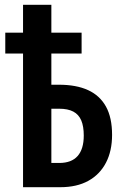

<svg xmlns="http://www.w3.org/2000/svg" viewBox="-20 -780 519 800"><path d="M76 0V-557H2V-644H76V-760H194V-644H320V-557H194V-427H225Q298 -427 347 -404.5Q396 -382 421.5 -336Q447 -290 447 -218Q447 -151 421.5 -102Q396 -53 348 -26.5Q300 0 231 0ZM227 -101Q278 -101 303.5 -130Q329 -159 329 -215Q329 -254 318.5 -278.5Q308 -303 285.5 -315Q263 -327 226 -327H194V-101Z"/></svg>

Font: Noto Sans Display ExtraCondensed SemiBold
Style: Regular
Weight: 600
Width: 2
Designer: Monotype Design Team
Foundry: Monotype Imaging Inc.
Version: Version 2.003